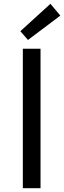

<svg xmlns="http://www.w3.org/2000/svg" viewBox="-20 -989 337 1009"><path d="M100 0H193V-733H100ZM127 -779 297 -907 245 -969 87 -825Z"/></svg>

Font: Source Han Sans CN Regular
Style: Regular
Weight: 400
Designer: Ryoko NISHIZUKA (kana & ideographs); Paul D. Hunt (Latin, Greek & Cyrillic); Wenlong ZHANG (bopomofo); Sandoll Communica
Foundry: Adobe Systems Incorporated
Version: Version 1.004;PS 1.004;hotconv 1.0.82;makeotf.lib2.5.63406